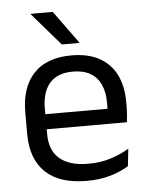

<svg xmlns="http://www.w3.org/2000/svg" viewBox="-51 -725 601 778"><g transform="rotate(-5 249.5 -336.0)"><path d="M271.1 11.1Q159.6 11.1 103 -43.4Q46.4 -97.8 46.4 -199.7V-286.6Q46.4 -389.4 99.1 -445.1Q151.7 -500.9 252.5 -500.9Q320.4 -500.9 366.1 -475.7Q411.7 -450.4 434.7 -403.9Q457.6 -357.4 457.6 -293V-274.8Q457.6 -259.1 456.4 -243Q455.2 -226.9 453 -211.4H378.7Q379.5 -235.6 379.7 -257.1Q379.9 -278.6 379.9 -296.4Q379.9 -341 365.6 -371.8Q351.4 -402.6 323.2 -418.8Q294.9 -435 252.5 -435Q189.4 -435 158 -398.5Q126.6 -362.1 126.6 -294.1V-247.4L127 -237.5V-190.8Q127 -160.4 136 -135.9Q145 -111.3 164.1 -93.8Q183.3 -76.2 213 -66.8Q242.8 -57.5 284.2 -57.5Q331.3 -57.5 372.3 -70Q413.3 -82.6 449.4 -104.2L441.8 -34Q409.6 -13.5 366.4 -1.2Q323.3 11.1 271.1 11.1ZM89.1 -211.4V-272.7H435.9V-211.4ZM192.7 -683.1 289.6 -549.7V-548.4H217.9L102.7 -681.7V-683.1Z"/></g></svg>

Font: Anek Latin Medium
Style: Regular
Weight: 500
Designer: Yesha Goshar
Foundry: Ek Type
Version: Version 1.003